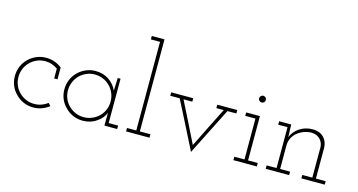

<svg xmlns="http://www.w3.org/2000/svg" viewBox="-81 -1092 2717 1457"><g transform="rotate(15 1277.5 -363.5)"><path d="M354 -36 336 -57Q314 -40 287 -30.5Q260 -21 230 -21Q195 -21 165 -34Q135 -47 112 -70Q89 -92 76 -122.5Q63 -153 63 -188Q63 -223 76 -254Q89 -285 113 -308Q135 -330 165 -343Q195 -356 230 -356Q258 -356 282.5 -347.5Q307 -339 328 -324V-247H354V-340Q329 -360 297.5 -371.5Q266 -383 230 -383Q189 -383 153.5 -367.5Q118 -352 92 -326Q65 -300 50 -264Q35 -228 35 -188Q35 -147 50 -112Q65 -77 92 -51Q118 -24 153.5 -8.5Q189 7 230 7Q265 7 296.5 -4.5Q328 -16 354 -36Z M889 0V-27H815V-375H793Q792 -349 791 -324Q790 -299 789 -274Q770 -320 725 -351.5Q680 -383 619 -383Q578 -383 542.5 -367.5Q507 -352 481 -326Q454 -300 439 -264Q424 -228 424 -188Q424 -147 439 -112Q454 -77 481 -51Q507 -24 542.5 -8.5Q578 7 619 7Q650 7 677.5 -1.5Q705 -10 727 -26Q749 -40 765 -59.5Q781 -79 790 -101Q790 -87 789.5 -74Q789 -61 789 -47V0ZM619 -356Q654 -356 684.5 -343Q715 -330 738 -307Q761 -284 774 -253.5Q787 -223 787 -188Q787 -152 774 -122Q761 -92 738 -69Q715 -47 684.5 -34Q654 -21 619 -21Q585 -21 555 -33.5Q525 -46 503 -68Q479 -90 465.5 -121Q452 -152 452 -188Q452 -222 465 -252.5Q478 -283 500 -306Q523 -329 553.5 -342.5Q584 -356 619 -356Z M1143 0V-27H1060V-750H960V-723H1032V-27H959V0Z M1662 -348H1732V-375H1575V-348H1633Q1592 -266 1551.5 -185.5Q1511 -105 1475 -31Q1436 -110 1396.5 -189.5Q1357 -269 1317 -348H1386V-375H1213V-348H1287Q1335 -254 1381.5 -162.5Q1428 -71 1475 23Q1522 -71 1568.5 -162.5Q1615 -254 1662 -348Z M1986 0V-27H1910V-375H1802V-348H1882V-27H1802V0ZM1922 -504Q1922 -515 1914 -523Q1906 -531 1896 -531Q1885 -531 1877 -523Q1869 -515 1869 -504Q1869 -493 1877 -485.5Q1885 -478 1896 -478Q1906 -478 1914 -485.5Q1922 -493 1922 -504Z M2240 0V-27H2162V-212Q2162 -243 2175 -269.5Q2188 -296 2211 -315Q2233 -333 2262 -344Q2291 -355 2324 -355Q2366 -353 2389.5 -327.5Q2413 -302 2415 -268V-27H2336V0H2520V-27H2443V-270Q2441 -320 2409.5 -351Q2378 -382 2324 -382Q2268 -382 2223.5 -353.5Q2179 -325 2159 -277Q2159 -293 2158.5 -304.5Q2158 -316 2157 -331L2156 -375H2061V-348H2134V-27H2056V0Z"/></g></svg>

Font: Josefin Slab Thin Light
Style: Regular
Weight: 300
Version: Version 2.000